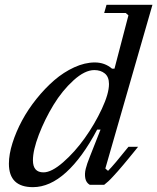

<svg xmlns="http://www.w3.org/2000/svg" viewBox="-20 -770 655 800"><path d="M354 -116.2 398.9 -230H384.8Q323.2 -113.3 255.4 -51.8Q187.5 9.8 117.2 9.8Q17.1 9.8 17.1 -87.9Q17.1 -127 32 -174.1Q46.9 -221.2 71.8 -267.6Q96.7 -314 132.1 -358.2Q167.5 -402.3 206.3 -435.8Q245.1 -469.2 289.3 -489.5Q333.5 -509.8 375 -509.8Q416.5 -509.8 446.8 -483.9H457L515.1 -706.1L503.9 -715.8H414.1L423.8 -750H615.2L418.9 -67.9L430.2 -58.1Q454.6 -82.5 515.1 -158.2H555.2Q552.2 -154.3 536.1 -134.5Q520 -114.7 514.2 -107.7Q508.3 -100.6 493.9 -83.3Q479.5 -65.9 471.4 -57.1Q463.4 -48.3 451.9 -35.6Q440.4 -22.9 431.4 -14.6Q422.4 -6.3 414.1 0H354Q338.9 -8.8 335.4 -27.3Q332 -45.9 337.2 -66.7Q342.3 -87.4 354 -116.2ZM117.2 -102.1Q117.2 -51.8 161.1 -51.8Q194.8 -51.8 243.2 -94Q291.5 -136.2 333 -194.3Q374.5 -252.4 404.3 -316.2Q434.1 -379.9 434.1 -419.9Q434.1 -449.7 416.7 -463.9Q399.4 -478 373 -478Q333.5 -478 286.4 -435.3Q239.3 -392.6 202.9 -332.8Q166.5 -272.9 141.8 -208.5Q117.2 -144 117.2 -102.1Z"/></svg>

Font: Happy Times at the IKOB New Game Plus Edition
Style: Italic
Weight: 400
Italic angle: -16°
Designer: Lucas Le Bihan
Foundry: Lucas Le Bihan
Version: Version 1.000;PS 1.0;hotconv 1.0.88;makeotf.lib2.5.647800